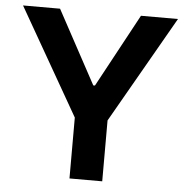

<svg xmlns="http://www.w3.org/2000/svg" viewBox="-52 -779 806 830"><g transform="rotate(5 351.0 -364.0)"><path d="M14.6 -727.5H175.3L347.2 -409.7H354.5L526.4 -727.5H687L421.9 -264.2V0H279.8V-264.2Z"/></g></svg>

Font: Inter Cardless Tabular Bold
Style: Bold
Weight: 700
Designer: Rasmus Andersson
Foundry: rsms
Version: Version 4.000;git-4fc901f